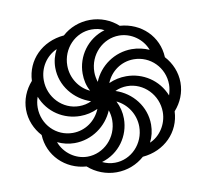

<svg xmlns="http://www.w3.org/2000/svg" viewBox="-81 -813 979 911"><g transform="rotate(-10 409.0 -357.0)"><path d="M409 10C461 10 508 -9 544 -41C650 -50 726 -128 730 -227C763 -264 781 -309 781 -357C781 -407 761 -453 729 -488C725 -589 646 -665 544 -672C508 -705 460 -724 409 -724C358 -724 310 -705 275 -673C168 -664 92 -586 88 -487C55 -450 37 -404 37 -357C37 -307 57 -261 89 -226C93 -127 171 -49 273 -42C310 -9 359 10 409 10ZM352 -393C301 -416 266 -469 266 -529C266 -611 330 -678 409 -678C430 -678 451 -674 469 -664C385 -639 331 -562 331 -479C331 -449 337 -420 352 -393ZM395 -428C390 -444 387 -460 387 -476C387 -561 454 -627 532 -627C590 -627 644 -589 664 -535C639 -546 610 -553 580 -553C497 -553 424 -501 395 -428ZM289 -330C209 -330 144 -398 144 -480C144 -539 177 -591 230 -615C216 -589 208 -560 208 -529C208 -442 268 -369 348 -343C330 -334 309 -330 289 -330ZM717 -306C686 -384 612 -431 532 -431C503 -431 475 -425 448 -413C469 -466 520 -504 581 -504C661 -504 726 -439 726 -357C726 -340 722 -322 717 -306ZM237 -210C157 -210 93 -275 93 -357C93 -374 96 -392 102 -408C132 -330 206 -283 286 -283C315 -283 343 -289 371 -302C349 -248 298 -210 237 -210ZM589 -101C602 -126 609 -155 609 -185C609 -272 550 -345 470 -371C488 -380 509 -384 528 -384C608 -384 674 -316 674 -234C674 -173 636 -120 589 -101ZM409 -36C387 -36 368 -41 349 -50C434 -75 487 -152 487 -235C487 -265 480 -294 466 -321C516 -298 552 -245 552 -185C552 -103 488 -36 409 -36ZM286 -87C229 -87 175 -125 155 -180C180 -168 208 -161 237 -161C321 -161 393 -214 423 -286C428 -271 431 -254 431 -238C431 -153 364 -87 286 -87Z"/></g></svg>

Font: Noto Serif Armenian Condensed
Style: Bold
Weight: 700
Width: 3
Designer: Monotype Design Team
Foundry: Monotype Imaging Inc.
Version: Version 2.008